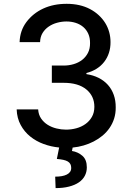

<svg xmlns="http://www.w3.org/2000/svg" viewBox="-20 -757 684 996"><path d="M66.4 -189.6H177.9Q179.7 -161.9 193.4 -142Q207 -122.2 227.6 -109.4Q248.2 -96.6 273.1 -90.6Q297.9 -84.5 322.4 -84.5Q349.8 -84.5 376.1 -91.6Q402.3 -98.7 423.1 -113.5Q443.9 -128.2 456.7 -150.6Q469.5 -172.9 469.5 -203.1Q469.5 -258.5 427.9 -293Q386 -327.4 310.4 -327.4H248.9V-416.9H310.4Q337 -416.9 361.9 -424.2Q386.7 -431.5 405.7 -446Q424.7 -460.6 436.1 -482.4Q447.4 -504.3 447.1 -533.4Q447.4 -560.7 438 -581.7Q428.6 -602.6 412.1 -616.8Q395.6 -631 373 -638.3Q350.5 -645.6 324.6 -645.6Q300.4 -645.6 276.3 -639Q252.1 -632.5 232.6 -619.1Q213.1 -605.8 200.8 -585.8Q188.6 -565.7 187.9 -538.4H81.7Q83.5 -597.7 116.8 -642.4Q151.3 -688.2 204.5 -712.7Q257.8 -737.2 326 -737.2Q395.2 -737.2 447.1 -709.9Q472.7 -696.4 492.5 -677.9Q512.4 -659.4 525.9 -637.6Q539.4 -615.8 546.3 -590.7Q553.3 -565.7 553.3 -539.1Q553.6 -508.9 545.1 -482.8Q536.6 -456.7 520.4 -435.9Q504.3 -415.1 481 -400.4Q457.7 -385.7 428.3 -378.2V-372.5Q463.4 -367.2 491.7 -353Q519.9 -338.8 539.8 -316.6Q559.7 -294.4 570.1 -264.9Q580.6 -235.4 580.3 -199.6Q580.6 -168.7 572.1 -142Q563.6 -115.4 548.3 -93.2Q533 -71 511.9 -53.4Q490.8 -35.9 465.9 -23.1Q441.1 -10.3 413.4 -2.3Q385.7 5.7 356.9 8.5L353.3 26.3Q383.9 30.9 407.3 51.1Q430.4 71 430.4 111.2Q430.4 135.3 419.9 155.2Q409.4 175.1 389 189.1Q368.6 203.1 338.2 210.9Q307.9 218.8 268.5 218.8L266.3 159.4Q284.8 159.4 300.1 156.8Q315.3 154.1 326.3 148.6Q337.4 143.1 343.4 134.6Q349.4 126.1 349.4 114.3Q349.4 102.6 345.2 94.5Q340.9 86.3 331.9 80.8Q322.8 75.3 308.8 72.3Q294.7 69.2 274.9 67.5L286.9 8.2Q245.4 4.3 206.5 -9.9Q167.6 -24.1 137.1 -48.7Q106.5 -73.2 87.4 -108.5Q68.2 -143.8 66.4 -189.6Z"/></svg>

Font: Inter P Medium
Style: Regular
Weight: 500
Designer: Rasmus Andersson
Foundry: rsms
Version: Version 3.018;git-588b23468